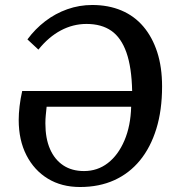

<svg xmlns="http://www.w3.org/2000/svg" viewBox="-20 -738 709 770"><path d="M301 12Q227 12 172 -21.5Q117 -55 86 -115.5Q55 -176 55 -257Q55 -282 58.5 -312Q62 -342 69 -373H510Q508 -468 487 -527.5Q466 -587 426.5 -614.5Q387 -642 327 -642Q273 -642 224 -616Q175 -590 134 -539L90 -580Q121 -622 161.5 -653Q202 -684 250 -701Q298 -718 350 -718Q415 -718 467 -696Q519 -674 555 -631.5Q591 -589 610.5 -529Q630 -469 630 -391Q630 -296 607 -221.5Q584 -147 541.5 -95Q499 -43 438.5 -15.5Q378 12 301 12ZM317 -52Q371 -52 412.5 -84Q454 -116 479 -174.5Q504 -233 506 -310H167Q165 -290 163.5 -275Q162 -260 162 -243Q162 -183 180.5 -140.5Q199 -98 233.5 -75Q268 -52 317 -52Z"/></svg>

Font: Literata 18pt Medium
Style: Italic
Weight: 500
Italic angle: -2°
Designer: Latin by Veronika Burian and Jose Scaglione. Greek by Irene Vlachou. Cyrillic by Vera Evstafieva
Foundry: TypeTogether
Version: Version 3.103;gftools[0.9.29]